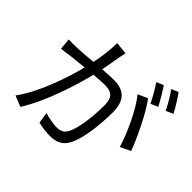

<svg xmlns="http://www.w3.org/2000/svg" viewBox="-193 -1094 1364 1364"><g transform="rotate(45 489.5 -412.0)"><path d="M68 -559 76 -473C102 -477 142 -482 165 -485C191 -488 238 -493 289 -498C255 -365 182 -144 82 -10L164 23C267 -142 334 -364 370 -506C413 -509 452 -512 475 -512C538 -512 579 -497 579 -407C579 -300 564 -173 533 -107C512 -64 483 -56 447 -56C420 -56 367 -65 326 -77L339 6C370 14 418 21 455 21C519 21 567 4 599 -61C640 -144 656 -299 656 -416C656 -549 584 -583 496 -583C472 -583 432 -580 386 -577C397 -630 406 -688 411 -717C415 -735 419 -756 423 -774L330 -784C330 -718 320 -640 305 -570C246 -565 189 -560 156 -559C124 -558 99 -557 68 -559ZM689 -629C758 -548 835 -376 865 -275L942 -312C909 -404 823 -583 762 -662ZM722 -784C749 -746 782 -686 802 -646L856 -670C836 -710 800 -771 775 -807ZM832 -824C860 -787 893 -730 914 -687L968 -711C949 -748 911 -810 884 -847Z"/></g></svg>

Font: GenEiGothic-pro-Regular
Style: Regular
Weight: 400
Designer: Ryoko NISHIZUKA (kana & ideographs); Paul D. Hunt (Latin, Greek & Cyrillic); Wenlong ZHANG (bopomofo); Sandoll Communica
Foundry: Adobe Systems Incorporated; o_tamon
Version: Version 1.000.140830